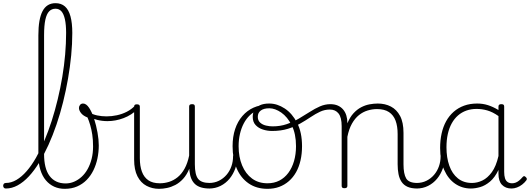

<svg xmlns="http://www.w3.org/2000/svg" viewBox="-94 -1172 3343 1211"><path d="M-57 17Q-66 17 -70 11.5Q-74 6 -74 -0.5Q-74 -7 -70 -12.5Q-66 -18 -57 -18Q-23 -18 10 -37.5Q43 -57 74 -92.5Q105 -128 133 -177Q161 -226 186 -285Q211 -344 232 -409.5Q253 -475 270 -545.5Q287 -616 299 -687.5Q311 -759 317 -829Q323 -899 323 -964Q323 -973 329 -977.5Q335 -982 342.5 -982Q350 -982 356 -977.5Q362 -973 362 -964Q362 -895 355 -822.5Q348 -750 335 -675.5Q322 -601 304 -528.5Q286 -456 262.5 -387Q239 -318 211.5 -257.5Q184 -197 153 -146.5Q122 -96 88 -59.5Q54 -23 17.5 -3Q-19 17 -57 17ZM314 19Q278 19 248 5.5Q218 -8 195.5 -34.5Q173 -61 160.5 -101Q148 -141 148 -193V-949Q148 -1052 174.5 -1102Q201 -1152 256 -1152Q292 -1152 315.5 -1131.5Q339 -1111 350.5 -1069Q362 -1027 362 -964Q362 -955 356 -950Q350 -945 342.5 -945Q335 -945 329 -950Q323 -955 323 -964Q323 -1016 315.5 -1050Q308 -1084 293.5 -1100.5Q279 -1117 256 -1117Q232 -1117 216 -1100.5Q200 -1084 192 -1047.5Q184 -1011 184 -949V-200Q184 -155 192.5 -120.5Q201 -86 218.5 -62.5Q236 -39 261.5 -27Q287 -15 320 -15Q348 -15 373.5 -26Q399 -37 421 -57Q443 -77 459 -106Q475 -135 484 -170.5Q493 -206 493 -248Q493 -290 488 -323Q483 -356 475 -383Q467 -410 458 -431Q430 -442 417 -459Q404 -476 404 -491Q404 -502 411 -510.5Q418 -519 430 -519Q450 -519 468 -492Q486 -465 499.5 -423Q513 -381 521 -336Q529 -291 529 -255Q529 -213 520.5 -172.5Q512 -132 495 -97.5Q478 -63 452.5 -37Q427 -11 392.5 4Q358 19 314 19Z M584 -408Q550 -408 518.5 -416Q487 -424 458 -439Q452 -442 451 -447Q450 -452 452 -457Q454 -462 458.5 -464Q463 -466 469 -463Q491 -450 519 -444Q547 -438 578 -438Q610 -438 643 -445Q676 -452 705.5 -467Q735 -482 757 -505Q763 -512 771 -510Q779 -508 782 -501.5Q785 -495 777 -486Q736 -446 685.5 -427Q635 -408 584 -408Z M909 19Q866 19 830 0Q794 -19 773 -60Q752 -101 752 -166V-499Q752 -507 756 -510.5Q760 -514 769 -514Q779 -514 783.5 -510.5Q788 -507 788 -499V-174Q788 -125 801 -89.5Q814 -54 841.5 -35Q869 -16 914 -16Q944 -16 972.5 -25Q1001 -34 1026 -54Q1051 -74 1070 -108Q1089 -142 1099 -191V-500Q1099 -508 1103.5 -511.5Q1108 -515 1118 -515Q1127 -515 1131 -511.5Q1135 -508 1135 -500V-136Q1135 -70 1155.5 -44Q1176 -18 1229 -18Q1236 -18 1239.5 -12.5Q1243 -7 1243 -0.5Q1243 6 1239.5 11.5Q1236 17 1229 17Q1197 17 1174 10Q1151 3 1136 -11Q1121 -25 1112.5 -45.5Q1104 -66 1101 -94L1100 -108Q1084 -69 1061 -44Q1038 -19 1012 -5.5Q986 8 959.5 13.5Q933 19 909 19Z M1225 17Q1216 17 1211 11.5Q1206 6 1206 -0.5Q1206 -7 1211 -12.5Q1216 -18 1225 -18Q1259 -18 1287 -32Q1315 -46 1335 -69.5Q1355 -93 1365.5 -123Q1376 -153 1376 -186Q1376 -196 1383 -199.5Q1390 -203 1396.5 -199.5Q1403 -196 1403 -186Q1403 -146 1390 -109.5Q1377 -73 1353.5 -44.5Q1330 -16 1297 0.5Q1264 17 1225 17Z M1593 19Q1524 19 1474.5 -15Q1425 -49 1399 -109.5Q1373 -170 1373 -250Q1373 -310 1389 -358Q1405 -406 1435 -440.5Q1465 -475 1505 -493Q1545 -511 1593 -511Q1599 -511 1601 -505.5Q1603 -500 1601 -494.5Q1599 -489 1593 -489Q1560 -489 1532 -477.5Q1504 -466 1481.5 -444.5Q1459 -423 1443.5 -393.5Q1428 -364 1419.5 -327.5Q1411 -291 1411 -250Q1411 -182 1433 -129Q1455 -76 1495.5 -46Q1536 -16 1593 -16Q1635 -16 1668 -33Q1701 -50 1724.5 -81.5Q1748 -113 1760.5 -156Q1773 -199 1773 -250Q1773 -328 1746 -381.5Q1719 -435 1680 -462Q1641 -489 1605 -489Q1596 -489 1591 -493.5Q1586 -498 1586 -504Q1586 -510 1591 -514.5Q1596 -519 1605 -519Q1654 -519 1701.5 -488Q1749 -457 1780 -397Q1811 -337 1811 -250Q1811 -202 1801.5 -160.5Q1792 -119 1773.5 -86Q1755 -53 1728 -29.5Q1701 -6 1667.5 6.5Q1634 19 1593 19Z M1622 -346Q1592 -346 1564 -355Q1536 -364 1518 -383.5Q1500 -403 1500 -435Q1500 -460 1511 -478.5Q1522 -497 1545 -508Q1568 -519 1604 -519Q1613 -519 1618 -514.5Q1623 -510 1623 -504Q1623 -498 1618 -493.5Q1613 -489 1604 -489Q1570 -489 1551 -475Q1532 -461 1532 -435Q1532 -412 1547 -398.5Q1562 -385 1584 -380Q1606 -375 1625 -375Q1674 -375 1714.5 -389Q1755 -403 1791 -424Q1827 -445 1859.5 -466Q1892 -487 1924 -501Q1956 -515 1990 -515Q1999 -515 2003.5 -510Q2008 -505 2007 -498Q2006 -491 2000.5 -486Q1995 -481 1986 -481Q1954 -481 1925 -467.5Q1896 -454 1865.5 -433.5Q1835 -413 1800 -393Q1765 -373 1721.5 -359.5Q1678 -346 1622 -346Z M2538 17Q2500 17 2476 6Q2452 -5 2438.5 -25.5Q2425 -46 2419.5 -74Q2414 -102 2414 -136V-326Q2414 -376 2401 -411Q2388 -446 2359.5 -465Q2331 -484 2284 -484Q2254 -484 2224.5 -475Q2195 -466 2170 -446Q2145 -426 2126 -392.5Q2107 -359 2097 -309V0Q2097 8 2092.5 11.5Q2088 15 2078 15Q2069 15 2065 11.5Q2061 8 2061 0V-376Q2061 -431 2041.5 -456Q2022 -481 1987 -481Q1978 -481 1973.5 -486Q1969 -491 1969.5 -498Q1970 -505 1975 -510Q1980 -515 1989 -515Q2017 -515 2037 -506Q2057 -497 2070.5 -481Q2084 -465 2090.5 -443.5Q2097 -422 2097 -397V-394Q2113 -433 2135.5 -457.5Q2158 -482 2184 -495.5Q2210 -509 2237 -514Q2264 -519 2289 -519Q2335 -519 2371.5 -500Q2408 -481 2429.5 -440.5Q2451 -400 2451 -334V-136Q2451 -75 2468 -46.5Q2485 -18 2538 -18Q2545 -18 2548.5 -12.5Q2552 -7 2552 -0.5Q2552 6 2548.5 11.5Q2545 17 2538 17Z M2534 17Q2525 17 2520 11.5Q2515 6 2515 -0.5Q2515 -7 2520 -12.5Q2525 -18 2534 -18Q2568 -18 2596 -32Q2624 -46 2644 -69.5Q2664 -93 2674.5 -123Q2685 -153 2685 -186Q2685 -196 2692 -199.5Q2699 -203 2705.5 -199.5Q2712 -196 2712 -186Q2712 -146 2699 -109.5Q2686 -73 2662.5 -44.5Q2639 -16 2606 0.5Q2573 17 2534 17Z M2876 17Q2821 17 2777 -13Q2733 -43 2707.5 -100.5Q2682 -158 2682 -239Q2682 -288 2691.5 -330.5Q2701 -373 2720 -407.5Q2739 -442 2767.5 -467Q2796 -492 2833 -505.5Q2870 -519 2916 -519Q2951 -519 2983 -509Q3015 -499 3050 -478V-500Q3050 -508 3054.5 -511.5Q3059 -515 3068 -515Q3078 -515 3082 -511.5Q3086 -508 3086 -500V-88Q3086 -64 3091 -48Q3096 -32 3107.5 -24Q3119 -16 3136 -16Q3147 -16 3158 -20Q3169 -24 3180 -33Q3191 -42 3202 -55Q3207 -61 3212 -61Q3217 -61 3222 -55Q3227 -51 3228.5 -46Q3230 -41 3226 -35Q3215 -20 3199.5 -8Q3184 4 3166.5 10.5Q3149 17 3132 17Q3113 17 3098 11Q3083 5 3072 -6.5Q3061 -18 3055.5 -35.5Q3050 -53 3050 -76Q3050 -82 3050 -88.5Q3050 -95 3050 -100Q3027 -52 2996.5 -26.5Q2966 -1 2934.5 8Q2903 17 2876 17ZM2722 -243Q2722 -178 2740 -127Q2758 -76 2794 -47Q2830 -18 2883 -18Q2916 -18 2948.5 -33.5Q2981 -49 3008 -86Q3035 -123 3050 -188V-440Q3013 -466 2979.5 -475.5Q2946 -485 2912 -485Q2877 -485 2847.5 -474.5Q2818 -464 2795 -444Q2772 -424 2755.5 -394.5Q2739 -365 2730.5 -327Q2722 -289 2722 -243Z"/></svg>

Font: Playwrite CL Thin
Style: Regular
Weight: 100
Designer: Veronika Burian, José Scaglione
Foundry: TypeTogether
Version: Version 1.002